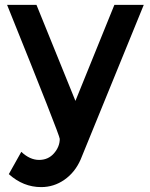

<svg xmlns="http://www.w3.org/2000/svg" viewBox="-20 -552 614 784"><path d="M148 212Q75 212 16 159L67 68Q102 101 139.5 101Q177 101 200.5 74Q224 47 224 15Q224 1 9 -532H129L288 -140L447 -532H567L309 100Q286 152 243 182Q200 212 148 212Z"/></svg>

Font: Myanmar Khyay
Style: Regular
Weight: 400
Designer: Danh Hong
Foundry: Google Inc.
Version: Version 1.10 March 4, 2015